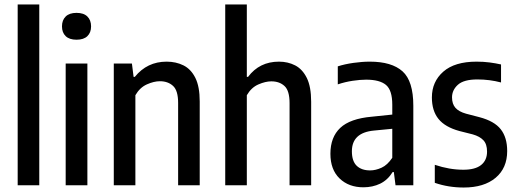

<svg xmlns="http://www.w3.org/2000/svg" viewBox="-20 -828 2309 858"><path d="M59 0V-808H155.5V0Z M273.5 0V-544H370.5V0ZM322 -650.5Q290 -650.5 273.5 -666.5Q257 -682.5 257 -710Q257 -738 273.5 -754.2Q290 -770.5 322 -770.5Q354 -770.5 370.5 -754.2Q387 -738 387 -710Q387 -682.5 370.5 -666.5Q354 -650.5 322 -650.5Z M488.5 0V-544H569.5L577 -484.5H582.5Q637.5 -552.5 724.5 -552.5Q766.5 -552.5 800 -535.8Q833.5 -519 853 -480Q872.5 -441 872.5 -374.5V0H776V-368Q776 -423.5 753.2 -444.2Q730.5 -465 694.5 -465Q668 -465 636.5 -451Q605 -437 585 -402.5V0Z M986.5 0V-808H1083V-484.5H1088.5Q1139.5 -552.5 1226.5 -552.5Q1266.5 -552.5 1299 -535.8Q1331.5 -519 1351 -479.8Q1370.5 -440.5 1370.5 -373V0H1274V-367Q1274 -423 1251.2 -443.8Q1228.5 -464.5 1192.5 -464.5Q1166.5 -464.5 1134.8 -450.8Q1103 -437 1083 -402.5V0Z M1604 9Q1538.5 9 1497.5 -30.5Q1456.5 -70 1456.5 -141Q1456.5 -215 1500.5 -256.5Q1544.5 -298 1641.5 -306.5L1733 -316V-360Q1733 -425 1704.8 -448.5Q1676.5 -472 1616.5 -472Q1589.5 -472 1556 -467Q1522.5 -462 1489.5 -451V-531.5Q1520.5 -541.5 1559.5 -547Q1598.5 -552.5 1632.5 -552.5Q1730.5 -552.5 1778.8 -509.2Q1827 -466 1827 -355.5V0H1747.5L1740 -59H1734.5Q1712.5 -23.5 1678.8 -7.2Q1645 9 1604 9ZM1552.5 -152Q1552.5 -108 1574 -87.2Q1595.5 -66.5 1634 -66.5Q1658.5 -66.5 1685 -78.5Q1711.5 -90.5 1733 -123V-252.5L1650.5 -244.5Q1552.5 -235 1552.5 -152Z M2052 10Q1983.5 10 1923 -11V-91.5Q1988.5 -69.5 2050.5 -69.5Q2104 -69.5 2130.2 -90.8Q2156.5 -112 2156.5 -150.5Q2156.5 -184 2140.2 -201.2Q2124 -218.5 2092.5 -227.5L2033 -242.5Q1969 -260 1939.5 -296.5Q1910 -333 1910 -392.5Q1910 -463 1961 -507.8Q2012 -552.5 2109.5 -552.5Q2140.5 -552.5 2167.5 -549Q2194.5 -545.5 2219 -540V-459.5Q2168 -473 2113.5 -473Q2052.5 -473 2026.2 -449.2Q2000 -425.5 2000 -393Q2000 -363.5 2015.2 -346.2Q2030.5 -329 2062.5 -320L2122 -304.5Q2189 -287 2217.8 -250.2Q2246.5 -213.5 2246.5 -153Q2246.5 -77 2194.8 -33.5Q2143 10 2052 10Z"/></svg>

Font: Encode Sans Condensed Condensed Medium
Style: Regular
Weight: 500
Width: 3
Designer: Multiple Designers
Foundry: Impallari Type
Version: Version 3.000; ttfautohint (v1.8.3) -l 8 -r 50 -G 200 -x 14 